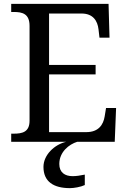

<svg xmlns="http://www.w3.org/2000/svg" viewBox="-20 -734 663 994"><path d="M380 0H574L581 -175H529L522 -132C515 -88 490 -50 427 -50H234V-349H475V-398H234V-664H402C462 -664 485 -626 490 -582L495 -539H547L542 -714H38V-672H51C96 -672 133 -663 133 -600V-109C133 -50 95 -42 51 -42H38V0H323C262 14 205 68 205 130C205 206 257 240 342 240C363 240 398 234 419 224V170C395 175 374 178 356 178C316 178 287 159 287 115C287 52 338 13 380 0Z"/></svg>

Font: Noto Serif Thai
Style: Regular
Weight: 400
Designer: Monotype Design Team
Foundry: Monotype Imaging Inc.
Version: Version 1.901